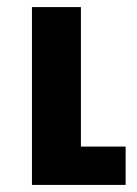

<svg xmlns="http://www.w3.org/2000/svg" viewBox="-20 -521 385 541"><path d="M70 -501H208V-108H334V0H70Z"/></svg>

Font: Noto Sans Armenian SmBd Narrow
Style: Regular
Weight: 600
Width: 4
Designer: Monotype Design team
Foundry: Monotype Imaging Inc.
Version: Version 1.000